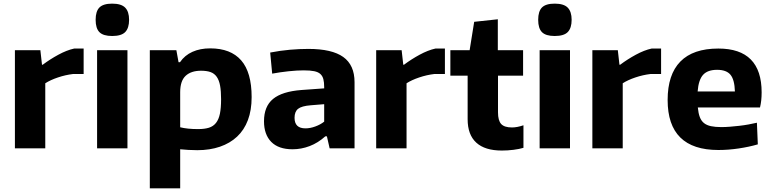

<svg xmlns="http://www.w3.org/2000/svg" viewBox="-20 -816 4245 1056"><path d="M62 -540H202L211 -460H215Q255 -490 301 -515Q347 -540 388 -549H440V-409H382Q340 -404 298.5 -390Q257 -376 229 -358V0H62Z M597 -618Q548 -618 527 -639Q506 -660 506 -707Q506 -754 527 -775Q548 -796 597 -796Q647 -796 668.5 -774Q690 -752 690 -707Q690 -662 669 -640Q648 -618 597 -618ZM514 -540H681V0H514Z M804 -540H950L962 -474H970Q996 -512 1038.5 -531Q1081 -550 1136 -550Q1249 -550 1306.5 -484Q1364 -418 1364 -282Q1364 -210 1343.5 -155.5Q1323 -101 1284 -64.5Q1245 -28 1189.5 -9Q1134 10 1065 10Q1040 10 1016 8.5Q992 7 971 5V220H804ZM1069 -106Q1105 -106 1129 -113.5Q1153 -121 1168 -140Q1183 -159 1189.5 -190.5Q1196 -222 1196 -270Q1196 -315 1190.5 -345Q1185 -375 1172 -393.5Q1159 -412 1138 -419.5Q1117 -427 1086 -427Q1031 -427 1001 -399Q971 -371 971 -309V-116Q991 -111 1015.5 -108.5Q1040 -106 1069 -106Z M1589 5Q1512 5 1472 -35.5Q1432 -76 1432 -149Q1432 -231 1482 -272Q1532 -313 1638 -321L1763 -330V-336Q1763 -363 1758.5 -380.5Q1754 -398 1742 -409Q1730 -420 1708 -424.5Q1686 -429 1650 -429Q1613 -429 1566.5 -424Q1520 -419 1477 -411L1466 -527Q1523 -538 1575.5 -542.5Q1628 -547 1676 -547Q1806 -547 1868 -502.5Q1930 -458 1930 -364V0H1793L1778 -66H1769Q1729 -30 1683 -12.5Q1637 5 1589 5ZM1660 -110Q1686 -110 1714.5 -120.5Q1743 -131 1763 -147V-243L1689 -237Q1639 -233 1619.5 -217.5Q1600 -202 1600 -168Q1600 -110 1660 -110Z M2049 -540H2189L2198 -460H2202Q2242 -490 2288 -515Q2334 -540 2375 -549H2427V-409H2369Q2327 -404 2285.5 -390Q2244 -376 2216 -358V0H2049Z M2740 12Q2647 12 2599.5 -31.5Q2552 -75 2552 -160V-400H2457V-540H2563L2588 -696L2718 -710V-540H2857V-400H2719V-198Q2719 -153 2736.5 -134Q2754 -115 2796 -115Q2824 -115 2859 -127V-3Q2836 4 2804 8Q2772 12 2740 12Z M3031 -618Q2982 -618 2961 -639Q2940 -660 2940 -707Q2940 -754 2961 -775Q2982 -796 3031 -796Q3081 -796 3102.5 -774Q3124 -752 3124 -707Q3124 -662 3103 -640Q3082 -618 3031 -618ZM2948 -540H3115V0H2948Z M3238 -540H3378L3387 -460H3391Q3431 -490 3477 -515Q3523 -540 3564 -549H3616V-409H3558Q3516 -404 3474.5 -390Q3433 -376 3405 -358V0H3238Z M3931 9Q3652 9 3652 -266Q3652 -406 3722 -477.5Q3792 -549 3931 -549Q4169 -549 4169 -308Q4169 -261 4160 -225H3818Q3821 -193 3829 -172Q3837 -151 3852 -139Q3867 -127 3890.5 -122Q3914 -117 3947 -117Q3969 -117 3994.5 -119Q4020 -121 4046 -124Q4072 -127 4097 -131.5Q4122 -136 4143 -141L4148 -22Q4100 -8 4043 0.5Q3986 9 3931 9ZM3924 -432Q3872 -432 3847 -404.5Q3822 -377 3817 -313H4022Q4020 -378 3997.5 -405Q3975 -432 3924 -432Z"/></svg>

Font: Encode Sans Normal
Style: Bold
Weight: 700
Designer: Pablo Impallari, Andres Torresi
Foundry: Pablo Impallari, Andres Torresi
Version: Version 1.000; ttfautohint (v1.00) -l 8 -r 50 -G 200 -x 14 -